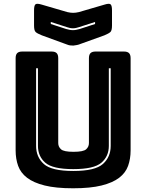

<svg xmlns="http://www.w3.org/2000/svg" viewBox="-20 -997 786 1032"><path d="M682 -189Q682 -143 668.5 -105.5Q655 -68 620.5 -41.5Q586 -15 526 0Q466 15 373 15Q280 15 220 0Q160 -15 125.5 -41.5Q91 -68 77.5 -105.5Q64 -143 64 -189V-684Q64 -703 72.5 -711.5Q81 -720 100 -720H257Q276 -720 284.5 -711.5Q293 -703 293 -684V-228Q293 -208 308 -194.5Q323 -181 375 -181Q428 -181 443 -194.5Q458 -208 458 -228V-684Q458 -703 466.5 -711.5Q475 -720 494 -720H646Q665 -720 673.5 -711.5Q682 -703 682 -684ZM174 -630V-213Q174 -153 215.5 -115.5Q257 -78 374 -78Q491 -78 533 -115.5Q575 -153 575 -213V-630H565V-213Q565 -157 525 -122.5Q485 -88 374 -88Q263 -88 223.5 -122.5Q184 -157 184 -213V-630ZM404 -932 541 -972Q566 -980 574 -974Q582 -968 582 -941V-860Q582 -833 573.5 -825Q565 -817 541 -807L413 -761Q404 -757 393.5 -755Q383 -753 374 -752Q365 -752 357 -753Q349 -754 342 -757L205 -807Q180 -817 171.5 -825Q163 -833 163 -860V-941Q163 -968 171 -974Q179 -980 205 -972L342 -932Q359 -928 373 -928Q387 -928 404 -932ZM253 -879V-868L336 -841Q345 -839 353 -837Q361 -835 372 -835Q383 -835 391 -837Q399 -839 408 -841L491 -868V-879L404 -851Q397 -849 389.5 -847Q382 -845 372 -845Q362 -845 354.5 -847Q347 -849 340 -851Z"/></svg>

Font: Bungee Inline
Style: Regular
Weight: 400
Version: Version 1.000;PS 1.0;hotconv 1.0.72;makeotf.lib2.5.5900